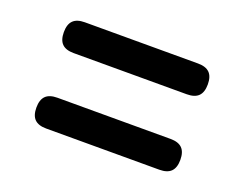

<svg xmlns="http://www.w3.org/2000/svg" viewBox="-65 -617 731 574"><g transform="rotate(20 300.0 -330.0)"><path d="M120 -161Q95 -161 83 -173Q71 -185 71 -210Q71 -235 83 -247Q95 -259 120 -259H480Q505 -259 517 -247Q529 -235 529 -210Q529 -185 517 -173Q505 -161 480 -161ZM120 -401Q95 -401 83 -413Q71 -425 71 -450Q71 -475 83 -487Q95 -499 120 -499H480Q505 -499 517 -487Q529 -475 529 -450Q529 -425 517 -413Q505 -401 480 -401Z"/></g></svg>

Font: Maple Mono Normal NL Medium
Style: Regular
Weight: 500
Monospace: yes
Designer: subframe7536
Version: Version 7.000